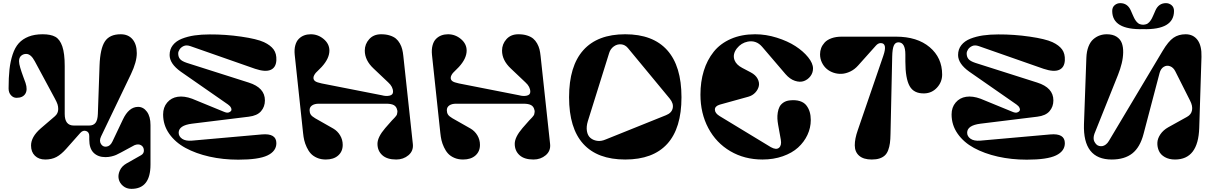

<svg xmlns="http://www.w3.org/2000/svg" viewBox="-20 -991 7663 1211"><path d="M34.2 -433.1Q34.2 -502.4 39.8 -553.2Q45.4 -604 59.8 -647.7Q74.2 -691.4 98.4 -718.3Q122.6 -745.1 160.2 -760Q197.8 -774.9 249 -774.9Q300.3 -774.9 329.1 -758.8Q357.9 -742.7 373 -698.5Q388.2 -654.3 388.2 -574.2V-272Q388.2 -199.2 445.8 -199.2H542Q569.3 -199.2 582.5 -216.3Q595.7 -233.4 597.2 -272L607.9 -578.1Q611.8 -684.6 641.6 -729.7Q671.4 -774.9 741.2 -774.9Q789.1 -774.9 815.9 -743.2Q842.8 -711.4 842.8 -655.8Q842.8 -600.6 806.2 -523.9L617.2 -129.9Q604.5 -103 616.7 -83Q628.9 -63 652.1 -66.2Q675.3 -69.3 689 -98.1L754.9 -236.8Q792.5 -316.9 851.1 -316.9Q884.3 -316.9 906.7 -286.4Q929.2 -255.9 929.2 -202.1V46.9Q929.2 200.2 809.1 200.2Q777.8 200.2 756.1 181.9Q734.4 163.6 728.8 138.4Q723.1 113.3 735.4 85.2Q747.6 57.1 777.8 40L870.1 -12.2Q888.7 -22.9 887.5 -44.2Q886.2 -65.4 869.4 -75.2Q852.5 -85 828.1 -75.2L742.2 -28.8Q724.1 -19 712.6 -13.9Q701.2 -8.8 683.1 -4.4Q665 0 645 0Q598.6 0 570.8 -27.1Q543 -54.2 543 -110.8V-132.8Q543 -158.2 522.9 -164.8Q502.9 -171.4 485.8 -151.9L397 -51.8Q365.7 -16.6 335.7 -0.7Q305.7 15.1 265.1 15.1Q224.6 15.1 200.2 -8.8Q175.8 -32.7 175.8 -73.2Q175.8 -127.4 235.8 -180.2L326.2 -257.8Q347.2 -275.9 347.2 -303.2Q347.2 -319.3 342.8 -333Q338.4 -346.7 326.2 -369.1L199.2 -605Q174.8 -650.9 145 -650.9Q127 -650.9 113.5 -639.4Q100.1 -627.9 100.1 -605Q100.1 -589.4 107.9 -563Q115.7 -536.6 127.4 -505.1Q139.2 -473.6 141.1 -467.8Q155.3 -424.3 139.4 -399.2Q123.5 -374 84 -374Q64 -374 49.1 -390.4Q34.2 -406.7 34.2 -433.1Z M1190.9 -104 1630.9 -143.1Q1723.1 -151.4 1723.1 -87.9Q1723.1 -37.6 1667.2 -10.7Q1611.3 16.1 1482.9 16.1Q1386.2 16.1 1300.8 -3.2Q1215.3 -22.5 1150.1 -57.9Q1085 -93.3 1046.9 -147.9Q1008.8 -202.6 1008.8 -269Q1008.8 -314 1034.4 -344.2Q1060.1 -374.5 1100.8 -380.6Q1141.6 -386.7 1191.9 -368.2L1392.1 -286.1Q1410.2 -278.3 1421.1 -281.2Q1432.1 -284.2 1437.3 -291.5Q1442.4 -298.8 1437.3 -310.5Q1432.1 -322.3 1418 -332L1120.1 -539.1Q1049.8 -589.4 1049.8 -644Q1049.8 -680.2 1070.3 -706.3Q1090.8 -732.4 1127.2 -746.8Q1163.6 -761.2 1207 -767.6Q1250.5 -773.9 1303.2 -773.9Q1401.9 -774.4 1501.2 -760Q1600.6 -745.6 1645 -725.1Q1686.5 -705.6 1705.8 -679Q1725.1 -652.3 1723.1 -610.8Q1720.7 -564.9 1687 -550.3Q1653.3 -535.6 1588.9 -557.1L1180.2 -700.2Q1155.8 -708.5 1138.7 -700.7Q1121.6 -692.9 1112.8 -679.4Q1104 -666 1104 -653.8Q1104 -632.8 1115.2 -618.9Q1126.5 -605 1159.2 -594.2L1548.8 -470.2Q1650.9 -438 1650.9 -357.9Q1650.9 -317.9 1626.5 -289.6Q1602.1 -261.2 1548.8 -254.9L1190.9 -210.9Q1106.9 -200.2 1106.9 -153.8Q1106.9 -130.9 1128.7 -115.7Q1150.4 -100.6 1190.9 -104Z M2360.8 -84Q2360.8 -126 2409.7 -183.1L2452.6 -231.9Q2456.1 -235.4 2462.2 -241.7Q2468.3 -248 2470.9 -251Q2473.6 -253.9 2478.5 -260.3Q2483.4 -266.6 2483.9 -270.5Q2484.4 -274.4 2486.1 -282.7Q2487.8 -291 2484.9 -297.9Q2480.5 -318.8 2464.1 -327.9Q2447.8 -336.9 2416 -336.9H1990.7Q1964.4 -336.9 1948.5 -326.2Q1932.6 -315.4 1932.6 -295.9Q1932.6 -280.3 1939.7 -268.8Q1946.8 -257.3 1967.8 -245.1L2082 -180.2Q2108.9 -164.6 2125.2 -137.2Q2141.6 -109.9 2141.6 -77.1Q2141.6 -35.6 2113 -10.3Q2084.5 15.1 2034.7 15.1Q2003.9 15.1 1979.5 4.4Q1955.1 -6.3 1940.2 -22.7Q1925.3 -39.1 1914.6 -62.3Q1903.8 -85.4 1898.9 -106.4Q1894 -127.4 1891.6 -151.9L1838.9 -645Q1835.4 -679.2 1842.5 -705.1Q1849.6 -731 1864.5 -745.8Q1879.4 -760.7 1898.4 -767.8Q1917.5 -774.9 1939.9 -774.9Q1985.8 -774.9 2021.7 -744.6Q2057.6 -714.4 2057.6 -671.9Q2057.6 -622.1 2008.8 -568.8Q2002.4 -562 1990.7 -550.5Q1979 -539.1 1973.1 -533Q1967.3 -526.9 1962.2 -517.6Q1957 -508.3 1957 -500Q1957 -487.3 1967.5 -479.2Q1978 -471.2 2008.8 -464.8L2388.7 -390.1Q2414.6 -382.8 2436.8 -387.7Q2459 -392.6 2459 -412.1Q2459 -443.8 2428.7 -471.2L2335.9 -559.1Q2280.8 -610.8 2280.8 -671.9Q2280.8 -712.9 2308.6 -743.9Q2336.4 -774.9 2383.8 -774.9Q2415 -774.9 2438.7 -767.3Q2462.4 -759.8 2477.1 -747.6Q2491.7 -735.4 2502 -717Q2512.2 -698.7 2516.8 -680.2Q2521.5 -661.6 2523.9 -638.2L2584 -82Q2588.4 -39.1 2556.4 -12Q2524.4 15.1 2479 15.1Q2420.9 15.1 2390.9 -12.5Q2360.8 -40 2360.8 -84Z M3226.6 -84Q3226.6 -126 3275.4 -183.1L3318.4 -231.9Q3321.8 -235.4 3327.9 -241.7Q3334 -248 3336.7 -251Q3339.4 -253.9 3344.2 -260.3Q3349.1 -266.6 3349.6 -270.5Q3350.1 -274.4 3351.8 -282.7Q3353.5 -291 3350.6 -297.9Q3346.2 -318.8 3329.8 -327.9Q3313.5 -336.9 3281.7 -336.9H2856.4Q2830.1 -336.9 2814.2 -326.2Q2798.3 -315.4 2798.3 -295.9Q2798.3 -280.3 2805.4 -268.8Q2812.5 -257.3 2833.5 -245.1L2947.8 -180.2Q2974.6 -164.6 2991 -137.2Q3007.3 -109.9 3007.3 -77.1Q3007.3 -35.6 2978.8 -10.3Q2950.2 15.1 2900.4 15.1Q2869.6 15.1 2845.2 4.4Q2820.8 -6.3 2805.9 -22.7Q2791 -39.1 2780.3 -62.3Q2769.5 -85.4 2764.6 -106.4Q2759.8 -127.4 2757.3 -151.9L2704.6 -645Q2701.2 -679.2 2708.3 -705.1Q2715.3 -731 2730.2 -745.8Q2745.1 -760.7 2764.2 -767.8Q2783.2 -774.9 2805.7 -774.9Q2851.6 -774.9 2887.5 -744.6Q2923.3 -714.4 2923.3 -671.9Q2923.3 -622.1 2874.5 -568.8Q2868.2 -562 2856.4 -550.5Q2844.7 -539.1 2838.9 -533Q2833 -526.9 2827.9 -517.6Q2822.8 -508.3 2822.8 -500Q2822.8 -487.3 2833.3 -479.2Q2843.8 -471.2 2874.5 -464.8L3254.4 -390.1Q3280.3 -382.8 3302.5 -387.7Q3324.7 -392.6 3324.7 -412.1Q3324.7 -443.8 3294.4 -471.2L3201.7 -559.1Q3146.5 -610.8 3146.5 -671.9Q3146.5 -712.9 3174.3 -743.9Q3202.1 -774.9 3249.5 -774.9Q3280.8 -774.9 3304.4 -767.3Q3328.1 -759.8 3342.8 -747.6Q3357.4 -735.4 3367.7 -717Q3377.9 -698.7 3382.6 -680.2Q3387.2 -661.6 3389.6 -638.2L3449.7 -82Q3454.1 -39.1 3422.1 -12Q3390.1 15.1 3344.7 15.1Q3286.6 15.1 3256.6 -12.5Q3226.6 -40 3226.6 -84Z M3923.3 -774.9Q4098.1 -774.9 4188.2 -674.6Q4278.3 -574.2 4278.3 -377.9Q4278.3 -182.1 4188.5 -83.5Q4098.6 15.1 3923.3 15.1Q3748.5 15.1 3658.9 -83.5Q3569.3 -182.1 3569.3 -377.9Q3569.3 -574.2 3659.2 -674.6Q3749 -774.9 3923.3 -774.9ZM4204.1 -369.1 3940.4 -688Q3922.4 -709.5 3897.2 -711.4Q3872.1 -713.4 3851.1 -698Q3830.1 -682.6 3822.3 -657.2L3687.5 -226.1Q3677.2 -191.9 3681.9 -164.1Q3686.5 -136.2 3703.4 -121.6Q3720.2 -106.9 3745.6 -102.8Q3771 -98.6 3801.3 -111.8L4180.2 -264.2Q4216.3 -278.3 4222.9 -308.3Q4229.5 -338.4 4204.1 -369.1Z M4742.7 -774.9Q4811 -774.9 4879.4 -753.4Q4947.8 -731.9 4997.1 -700Q5046.4 -668 5077.1 -629.9Q5107.9 -591.8 5107.9 -559.1Q5107.9 -531.7 5091.6 -510.3Q5075.2 -488.8 5050.5 -479.7Q5025.9 -470.7 4993.9 -481.2Q4961.9 -491.7 4934.1 -523.9L4787.1 -695.8Q4750 -738.8 4696.3 -728.5Q4654.8 -720.2 4627.9 -686Q4599.1 -648.9 4612.8 -611.8Q4624 -582.5 4661.1 -563L4715.8 -534.2Q4746.1 -518.1 4758.5 -494.1Q4771 -470.2 4766.1 -448Q4761.2 -425.8 4743.7 -407Q4726.1 -388.2 4699.7 -380.9L4520 -331.1Q4488.8 -321.8 4489 -299.3Q4489.3 -276.9 4519 -258.8L4841.8 -63Q4876 -43.9 4893.6 -59.1Q4911.1 -74.2 4904.8 -109.9L4887.7 -205.1Q4884.3 -224.6 4883.3 -242.4Q4882.3 -260.3 4885.5 -280.8Q4888.7 -301.3 4896.5 -316.9Q4904.3 -332.5 4921.1 -344Q4938 -355.5 4961.9 -357.9Q4998.5 -361.8 5025.1 -353.3Q5051.8 -344.7 5066.2 -325.9Q5080.6 -307.1 5087.2 -284.4Q5093.8 -261.7 5093.8 -233.9Q5093.8 -185.1 5072.8 -140.1Q5051.8 -95.2 5013.7 -60.5Q4975.6 -25.9 4917.2 -5.4Q4858.9 15.1 4789.1 15.1Q4675.8 15.1 4586.4 -37.4Q4497.1 -89.8 4447.5 -183.1Q4397.9 -276.4 4397.9 -394Q4397.9 -475.6 4418.9 -543.9Q4439.9 -612.3 4481.4 -664.3Q4522.9 -716.3 4589.8 -745.6Q4656.7 -774.9 4742.7 -774.9Z M5390.6 -170.9 5551.3 -639.2Q5579.1 -719.2 5534.7 -719.2Q5518.6 -719.2 5504.4 -703.1L5392.6 -578.1Q5370.6 -553.2 5343 -540Q5315.4 -526.9 5289.3 -525.4Q5263.2 -523.9 5238 -532.2Q5212.9 -540.5 5194.1 -556.6Q5175.3 -572.8 5163.8 -596.9Q5152.3 -621.1 5152.3 -648.9Q5152.3 -669.4 5159.4 -688Q5166.5 -706.5 5181.6 -723.1Q5196.8 -739.7 5224.6 -749.8Q5252.4 -759.8 5289.6 -759.8H5631.3Q5765.1 -759.8 5843.8 -693.4Q5922.4 -627 5922.4 -521Q5922.4 -473.6 5890.1 -438.5Q5857.9 -403.3 5810.5 -401.9Q5744.1 -399.9 5717.3 -448Q5690.4 -496.1 5690.4 -603V-647Q5690.4 -724.1 5646.5 -724.1Q5626.5 -724.1 5617.4 -703.1Q5608.4 -682.1 5607.4 -634.8L5596.7 -146Q5596.2 -112.3 5593 -88.4Q5589.8 -64.5 5582 -43.7Q5574.2 -22.9 5561 -10.7Q5547.9 1.5 5527.6 8.3Q5507.3 15.1 5478.5 15.1Q5426.3 15.1 5398.9 -8.8Q5371.6 -32.7 5371.3 -74.2Q5371.1 -115.7 5390.6 -170.9Z M6164.1 -104 6604 -143.1Q6696.3 -151.4 6696.3 -87.9Q6696.3 -37.6 6640.4 -10.7Q6584.5 16.1 6456.1 16.1Q6359.4 16.1 6273.9 -3.2Q6188.5 -22.5 6123.3 -57.9Q6058.1 -93.3 6020 -147.9Q5981.9 -202.6 5981.9 -269Q5981.9 -314 6007.6 -344.2Q6033.2 -374.5 6074 -380.6Q6114.7 -386.7 6165 -368.2L6365.2 -286.1Q6383.3 -278.3 6394.3 -281.2Q6405.3 -284.2 6410.4 -291.5Q6415.5 -298.8 6410.4 -310.5Q6405.3 -322.3 6391.1 -332L6093.3 -539.1Q6022.9 -589.4 6022.9 -644Q6022.9 -680.2 6043.5 -706.3Q6064 -732.4 6100.3 -746.8Q6136.7 -761.2 6180.2 -767.6Q6223.6 -773.9 6276.4 -773.9Q6375 -774.4 6474.4 -760Q6573.7 -745.6 6618.2 -725.1Q6659.7 -705.6 6679 -679Q6698.2 -652.3 6696.3 -610.8Q6693.8 -564.9 6660.2 -550.3Q6626.5 -535.6 6562 -557.1L6153.3 -700.2Q6128.9 -708.5 6111.8 -700.7Q6094.7 -692.9 6085.9 -679.4Q6077.1 -666 6077.1 -653.8Q6077.1 -632.8 6088.4 -618.9Q6099.6 -605 6132.3 -594.2L6522 -470.2Q6624 -438 6624 -357.9Q6624 -317.9 6599.6 -289.6Q6575.2 -261.2 6522 -254.9L6164.1 -210.9Q6080.1 -200.2 6080.1 -153.8Q6080.1 -130.9 6101.8 -115.7Q6123.5 -100.6 6164.1 -104Z M7189.9 -807.1Q6995.1 -802.2 6995.1 -921.9Q6995.1 -945.3 7010.5 -958.3Q7025.9 -971.2 7045.9 -971.2Q7092.3 -971.2 7112.8 -923.8Q7114.3 -920.4 7118.9 -909.7Q7123.5 -898.9 7125 -895.8Q7126.5 -892.6 7130.6 -883.5Q7134.8 -874.5 7136.7 -871.3Q7138.7 -868.2 7143.1 -861.3Q7147.5 -854.5 7150.4 -852.1Q7153.3 -849.6 7158.2 -845.2Q7163.1 -840.8 7167.5 -839.4Q7171.9 -837.9 7177.7 -836.4Q7183.6 -835 7189.9 -835Q7196.3 -835 7202.1 -836.4Q7208 -837.9 7212.4 -839.4Q7216.8 -840.8 7221.7 -845.2Q7226.6 -849.6 7229.5 -852.1Q7232.4 -854.5 7236.8 -861.3Q7241.2 -868.2 7243.2 -871.3Q7245.1 -874.5 7249.3 -883.5Q7253.4 -892.6 7254.9 -895.8Q7256.3 -898.9 7261 -909.7Q7265.6 -920.4 7267.1 -923.8Q7287.6 -971.2 7334 -971.2Q7354 -971.2 7369.4 -958.3Q7384.8 -945.3 7384.8 -921.9Q7384.8 -802.2 7189.9 -807.1ZM7558.1 -632.8 7543.9 -184.1Q7537.6 15.1 7391.1 15.1Q7354 15.1 7327.1 0Q7300.3 -15.1 7289.6 -39.3Q7278.8 -63.5 7279.8 -90.3Q7280.8 -117.2 7298.8 -143.8Q7316.9 -170.4 7348.1 -188L7466.8 -253.9Q7493.7 -268.6 7498.5 -295.9Q7503.4 -323.2 7485.8 -356.9L7393.1 -541Q7380.9 -565.4 7360.1 -573.2Q7339.4 -581.1 7320.3 -569.6Q7301.3 -558.1 7293.9 -530.8L7192.9 -147Q7170.9 -62 7121.8 -23.4Q7072.8 15.1 6992.2 15.1Q6809.6 15.1 6816.9 -208L6832 -626Q6833.5 -667 6845.2 -697Q6856.9 -727.1 6875.7 -743.4Q6894.5 -759.8 6915.8 -767.3Q6937 -774.9 6960.9 -774.9Q6998.5 -774.9 7022.5 -759.5Q7046.4 -744.1 7055.7 -719Q7064.9 -693.8 7064.2 -659.9Q7063.5 -626 7054.9 -591.1Q7046.4 -556.2 7031.7 -519L6882.8 -147Q6877.9 -133.3 6877.7 -120.4Q6877.4 -107.4 6882.6 -97.7Q6887.7 -87.9 6895 -80.3Q6902.3 -72.8 6912.8 -70.3Q6923.3 -67.9 6933.6 -69.6Q6943.8 -71.3 6954.8 -79.6Q6965.8 -87.9 6974.1 -102.1L7313 -669.9Q7349.1 -730.5 7381.3 -752.7Q7413.6 -774.9 7458 -774.9Q7506.3 -774.9 7533.2 -738.8Q7560.1 -702.6 7558.1 -632.8Z"/></svg>

Font: Pilowlava
Style: Regular
Weight: 400
Designer: Anton Moglia, Jérémy Landes, Maksym Kobuzan (Cyrillic), Velvetyne Type Foundry
Foundry: Anton Moglia, Jérémy Landes, Velvetyne Type Foundry
Version: Version 1.001;hotconv 1.0.109;makeotfexe 2.5.65596